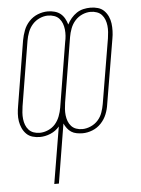

<svg xmlns="http://www.w3.org/2000/svg" viewBox="-53 -570 606 827"><g transform="rotate(-5 250.0 -156.5)"><path d="M148 215 189 -30Q173 -11 150 -1.5Q127 8 104 8Q88 8 72.5 3.5Q57 -1 46 -12Q35 -23 28.5 -37.5Q22 -52 19.5 -67.5Q17 -83 18 -100Q19 -117 22 -133L68 -413Q72 -435 80 -456Q88 -477 104 -494Q120 -511 141.5 -519.5Q163 -528 185 -528Q200 -528 214.5 -524Q229 -520 239.5 -511.5Q250 -503 257 -490.5Q264 -478 268 -464Q275 -478 285.5 -490.5Q296 -503 309.5 -512Q323 -521 338.5 -524.5Q354 -528 369 -528Q386 -528 401.5 -523.5Q417 -519 428 -508Q439 -497 445.5 -482.5Q452 -468 454 -452.5Q456 -437 455.5 -420Q455 -403 452 -387L405 -107Q402 -85 393.5 -64Q385 -43 369 -26Q353 -9 331.5 -0.5Q310 8 289 8Q276 8 263 5.5Q250 3 240 -3.5Q230 -10 222.5 -20Q215 -30 210 -41L168 215ZM105 -10Q123 -10 141.5 -18Q160 -26 172.5 -40.5Q185 -55 192 -73.5Q199 -92 202 -110L248 -390Q251 -403 252 -417Q253 -431 251.5 -444.5Q250 -458 245.5 -470Q241 -482 232.5 -491.5Q224 -501 211 -505.5Q198 -510 184 -510Q166 -510 148 -502Q130 -494 117 -479.5Q104 -465 97 -446.5Q90 -428 87 -410L41 -130Q39 -117 38 -103Q37 -89 38.5 -75.5Q40 -62 44.5 -50Q49 -38 57.5 -28.5Q66 -19 78.5 -14.5Q91 -10 105 -10ZM289 -10Q307 -10 325.5 -18Q344 -26 357 -40.5Q370 -55 376.5 -73.5Q383 -92 386 -110L433 -390Q435 -403 436 -417Q437 -431 435.5 -444.5Q434 -458 429.5 -470Q425 -482 416.5 -491.5Q408 -501 395 -505.5Q382 -510 369 -510Q350 -510 332 -502Q314 -494 301 -479.5Q288 -465 281 -446.5Q274 -428 271 -410L225 -130Q223 -117 222 -103Q221 -89 222.5 -75.5Q224 -62 228.5 -50Q233 -38 241.5 -28.5Q250 -19 262.5 -14.5Q275 -10 289 -10Z"/></g></svg>

Font: Iosevka SS04 Thin
Style: Italic
Weight: 100
Italic angle: -9°
Monospace: yes
Designer: Belleve Invis
Foundry: Belleve Invis
Version: Version 19.0.0; ttfautohint (v1.8.4)